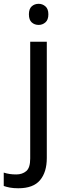

<svg xmlns="http://www.w3.org/2000/svg" viewBox="-75 -757 353 1017"><path d="M78.1 -681.2Q78.1 -710 93 -723.4Q107.9 -736.8 129.9 -736.8Q149.9 -736.8 165.5 -723.4Q181.2 -710 181.2 -681.2Q181.2 -651.9 165.5 -638.4Q149.9 -625 129.9 -625Q107.9 -625 93 -638.4Q78.1 -651.9 78.1 -681.2ZM22 240.2Q-3.9 240.2 -22.9 236.6Q-42 232.9 -55.2 228V157.2Q-40 162.1 -23.9 164.6Q-7.8 167 11.2 167Q43 167 64 149.4Q85 131.8 85 83V-536.1H172.9V80.1Q172.9 154.8 137 197.5Q101.1 240.2 22 240.2Z"/></svg>

Font: Defago Noto Sans
Style: Regular
Weight: 400
Designer: John M. Durdin
Foundry: Lao IT Dev Co., Ltd.
Version: Version 1.000 2007 initial release